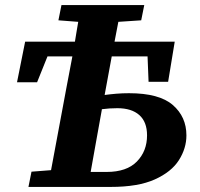

<svg xmlns="http://www.w3.org/2000/svg" viewBox="-20 -736 786 756"><path d="M381 -304Q370 -243 359 -182Q348 -121 337 -59H400Q479 -59 519 -100Q559 -141 559 -203Q559 -256 528.5 -283Q498 -310 442 -310Q426 -310 411 -309Q396 -308 381 -306ZM210 -656 222 -716H548L536 -656L446 -650L431 -572H668L642 -414H565L561 -514H420L392 -362Q414 -365 438 -367Q462 -369 488 -369Q607 -369 660.5 -322.5Q714 -276 714 -203Q714 -152 684.5 -105.5Q655 -59 589.5 -29.5Q524 0 416 0H92L104 -60L181 -66L242 -393Q248 -423 253.5 -453.5Q259 -484 265 -514H167L126 -412H47L79 -572H275Q278 -592 281.5 -611.5Q285 -631 288 -650Z"/></svg>

Font: Source Serif 4 SmText
Style: Bold Italic
Weight: 700
Italic angle: -12°
Designer: Frank Grießhammer
Foundry: Adobe
Version: Version 4.005;hotconv 1.1.0;makeotfexe 2.6.0